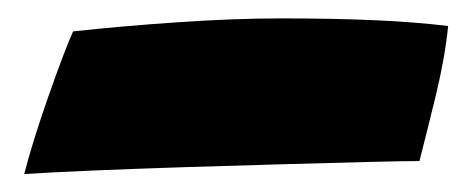

<svg xmlns="http://www.w3.org/2000/svg" viewBox="-20 -444 520 214"><path d="M479.5 -415Q476 -380 465.8 -337.8Q455.5 -295.5 447.5 -264.5Q431 -264.5 390.8 -263.5Q350.5 -262.5 297.5 -261Q244.5 -259.5 189 -257.8Q133.5 -256 85.2 -254Q37 -252 7 -250Q11 -266 18.2 -289.2Q25.5 -312.5 34 -336.8Q42.5 -361 50 -380.8Q57.5 -400.5 61.5 -409Q116 -415 178.5 -419.2Q241 -423.5 293.5 -423.5Q351 -423.5 397 -421.5Q443 -419.5 479.5 -415Z"/></svg>

Font: Grandstander ExtraBold
Style: Italic
Weight: 800
Italic angle: -15°
Designer: Tyler Finck
Foundry: Etcetera Type Co
Version: Version 1.200; ttfautohint (v1.8.3)